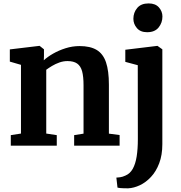

<svg xmlns="http://www.w3.org/2000/svg" viewBox="-20 -830 1034 1094"><path d="M99.5 -69V-460.5L36 -479V-548.5L203 -568.5H206L230.5 -549V-510.5L229.5 -486.5Q250.5 -506 282.8 -524.5Q315 -543 353.8 -555.2Q392.5 -567.5 433.5 -567.5Q494 -567.5 530.8 -545.5Q567.5 -523.5 584 -475Q600.5 -426.5 600.5 -347.5V-68.5L661.5 -60.5V0H402.5V-60L456 -68.5V-344.5Q456 -394 447.8 -424Q439.5 -454 419.5 -468Q399.5 -482 364.5 -482Q341 -482 318.5 -474Q296 -466 276.8 -454.5Q257.5 -443 243.5 -432.5V-69L303.5 -60V0H41.5V-60ZM710.5 243Q700 243 687.2 242.8Q674.5 242.5 664 241.5Q653.5 240.5 649.5 239L643 182Q650 182 664.2 180Q678.5 178 694.5 170.5Q721 159.5 736.5 131.8Q752 104 758.8 61.2Q765.5 18.5 765.5 -37.5L765 -458.5L694 -477.5V-546.5L875.5 -568.5H877.5L905 -549V-8.5Q905 53.5 887.2 100.2Q869.5 147 840.2 178.2Q811 209.5 776.8 225.5Q742.5 241.5 710.5 243ZM818 -646.5Q780 -646.5 760 -670Q740 -693.5 740 -723Q740 -758.5 761.8 -784.5Q783.5 -810.5 826.5 -810.5H827.5Q865.5 -810.5 885.5 -787.8Q905.5 -765 905.5 -736Q905.5 -700.5 883.8 -673.5Q862 -646.5 819 -646.5Z"/></svg>

Font: Merriweather Light 18pt
Style: Bold
Weight: 700
Version: Version 2.100